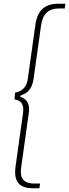

<svg xmlns="http://www.w3.org/2000/svg" viewBox="-20 -758 368 1023"><path d="M152.5 245H190L193.5 220H163.5C113 220 91 199.5 91 157C91 149.5 92 141 93 132.5L133 -153C134 -161.5 135 -168.5 135 -175.5C135 -211.5 118.5 -232.5 87 -242.5L90.5 -249.5C130.5 -262 151.5 -288 159 -338.5L199 -624C208 -683.5 237.5 -713 296.5 -713H325L328.5 -738H289C218 -738 179 -701.5 168.5 -626L128.5 -340.5C122.5 -294.5 99.5 -271.5 60.5 -264.5L57.5 -228.5C89.5 -222.5 104 -207 104 -173.5C104 -168 103.5 -161 102.5 -154L62.5 131.5C61.5 141 60.5 150.5 60.5 158.5C60.5 216 90.5 245 152.5 245Z"/></svg>

Font: HK Grotesk ExtraLight
Style: Italic
Weight: 200
Italic angle: -16°
Designer: Alfredo Marco Pradil
Foundry: Hanken Design Co.
Version: Version 3.001;FEAKit 1.0